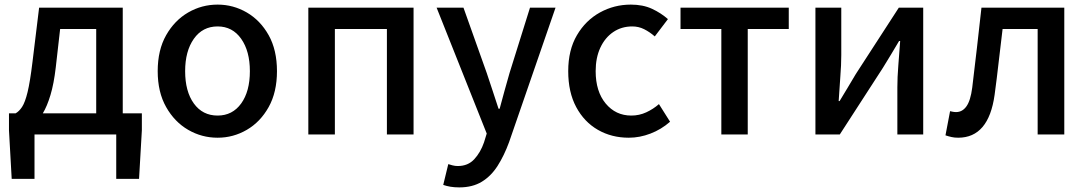

<svg xmlns="http://www.w3.org/2000/svg" viewBox="-20 -584 4729 834"><path d="M129.9 0V192.9H30.8L19 -18.1V-91.8H47.9Q63 -100.1 75.9 -119.6Q88.9 -139.2 99.9 -184.3Q110.8 -229.5 121.1 -314.9L149.9 -550.8H513.2V-91.8H596.2V-18.1L584 192.9H484.9V0ZM166 -91.8H397.9V-458H241.2L222.2 -291Q213.9 -219.7 199.2 -171.1Q184.6 -122.6 166 -91.8Z M925.3 14.2Q856.4 14.2 797.4 -20Q738.3 -54.2 701.7 -118.9Q665 -183.6 665 -274.9Q665 -366.7 701.7 -431.2Q738.3 -495.6 797.4 -529.8Q856.4 -564 925.3 -564Q993.2 -564 1052 -529.8Q1110.8 -495.6 1147 -431.2Q1183.1 -366.7 1183.1 -274.9Q1183.1 -183.6 1147 -118.9Q1110.8 -54.2 1052 -20Q993.2 14.2 925.3 14.2ZM925.3 -82Q989.7 -82 1027.6 -134.5Q1065.4 -187 1065.4 -274.9Q1065.4 -361.8 1027.6 -415.5Q989.7 -469.2 925.3 -469.2Q859.9 -469.2 822 -415.5Q784.2 -361.8 784.2 -274.9Q784.2 -187 822 -134.5Q859.9 -82 925.3 -82Z M1319.3 0V-550.8H1776.4V0H1660.6V-458H1434.6V0Z M1975.1 230Q1953.6 230 1936.5 227.1Q1919.4 224.1 1905.3 219.2L1927.2 128.9Q1934.6 131.3 1945.8 134.3Q1957 137.2 1968.3 137.2Q2012.7 137.2 2040 107.7Q2067.4 78.1 2082.5 34.2L2094.2 -3.9L1876.5 -550.8H1993.2L2094.2 -267.1Q2106.9 -230.5 2119.6 -190.7Q2132.3 -150.9 2145.5 -111.8H2150.4Q2160.6 -150.4 2171.6 -189.9Q2182.6 -229.5 2193.4 -267.1L2282.2 -550.8H2393.1L2191.4 33.2Q2169.9 91.8 2141.6 136.2Q2113.3 180.7 2073 205.3Q2032.7 230 1975.1 230Z M2711.4 14.2Q2636.7 14.2 2577.1 -20Q2517.6 -54.2 2482.9 -118.9Q2448.2 -183.6 2448.2 -274.9Q2448.2 -366.7 2486.1 -431.2Q2523.9 -495.6 2585.9 -529.8Q2647.9 -564 2720.2 -564Q2772.9 -564 2812.3 -545.7Q2851.6 -527.3 2881.3 -501L2824.2 -425.8Q2801.8 -445.3 2777.8 -457.3Q2753.9 -469.2 2726.6 -469.2Q2679.7 -469.2 2643.8 -444.8Q2607.9 -420.4 2587.6 -376.7Q2567.4 -333 2567.4 -274.9Q2567.4 -187 2610.8 -134.5Q2654.3 -82 2722.2 -82Q2756.8 -82 2787.4 -96.2Q2817.9 -110.4 2842.3 -131.8L2890.6 -55.2Q2852.1 -21.5 2805.4 -3.7Q2758.8 14.2 2711.4 14.2Z M3113.3 0V-458H2936V-550.8H3406.2V-458H3228V0Z M3522 0V-550.8H3634.3V-345.2Q3634.3 -302.2 3630.1 -249.8Q3626 -197.3 3623 -145H3627Q3642.1 -169.9 3662.4 -203.6Q3682.6 -237.3 3697.3 -262.2L3884.3 -550.8H3990.2V0H3877.9V-205.1Q3877.9 -247.6 3882.1 -300Q3886.2 -352.5 3890.1 -405.8H3885.3Q3870.1 -380.4 3850.1 -346.7Q3830.1 -313 3814.9 -289.1L3627.9 0Z M4142.1 14.2Q4125.5 14.2 4112.8 11.2Q4100.1 8.3 4086.9 3.9L4106.9 -101.1Q4113.3 -99.6 4119.4 -98.4Q4125.5 -97.2 4133.3 -97.2Q4160.2 -97.2 4178 -122.1Q4195.8 -147 4203.1 -203.1Q4213.9 -289.1 4223.6 -376.5Q4233.4 -463.9 4243.2 -550.8H4603V0H4487.3V-458H4335Q4326.2 -386.7 4318.1 -315.4Q4310.1 -244.1 4300.3 -171.9Q4274.4 14.2 4142.1 14.2Z"/></svg>

Font: Source Han Sans CN Medium
Style: Regular
Weight: 500
Designer: Ryoko NISHIZUKA  (kana, bopomofo & ideographs); Paul D. Hunt (Latin, Greek & Cyrillic); Sandoll Communications , Soo-you
Foundry: Adobe
Version: Version 2.004;hotconv 1.0.118;makeotfexe 2.5.65603